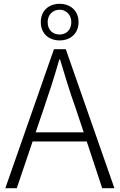

<svg xmlns="http://www.w3.org/2000/svg" viewBox="-20 -987 627 1007"><path d="M293 -775C349 -775 392 -811 392 -871C392 -931 349 -967 293 -967C236 -967 194 -931 194 -871C194 -811 236 -775 293 -775ZM293 -936C325 -936 354 -911 354 -871C354 -828 325 -806 293 -806C258 -806 230 -828 230 -871C230 -911 258 -936 293 -936ZM516 0H580L325 -729H263L8 0H68L151 -245H435ZM167 -293 212 -425C241 -510 266 -587 291 -675H295C322 -587 344 -510 375 -425L419 -293Z"/></svg>

Font: Spoqa Han Sans Neo Light
Style: Regular
Weight: 300
Designer: [Spoqa Han Sans Neo] Dong-huui Kim ___ Younghwa Kang ___ Yujin Lee ___ [Noto Sans] Ryoko NISHIZUKA ____ (kana & ideograp
Foundry: Spoqa (http://www.spoqa-han-sans.com)
Version: Version 1.100;hotconv 1.0.109;makeotfexe 2.5.65596